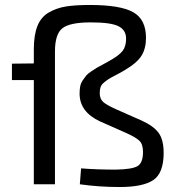

<svg xmlns="http://www.w3.org/2000/svg" viewBox="-20 -741 715 772"><path d="M446 -302 550 -256Q598 -234 618 -206.5Q638 -179 638 -126Q638 -45 596.5 -17Q555 11 461 11Q379 11 301 0L306 -64Q370 -59 445 -59Q509 -60 532 -72.5Q555 -85 555 -130Q555 -161 540.5 -175Q526 -189 488 -206L382 -253Q300 -291 300 -365Q300 -381 302.5 -394Q305 -407 313 -418.5Q321 -430 326.5 -437Q332 -444 347 -454Q362 -464 368.5 -468Q375 -472 396 -483Q417 -494 423 -498Q460 -519 473.5 -537Q487 -555 487 -586Q487 -620 456.5 -635.5Q426 -651 345 -651Q261 -651 231 -627.5Q201 -604 201 -534V0H116V-419H28V-485L116 -486V-543Q116 -600 130.5 -636.5Q145 -673 176.5 -691Q208 -709 245.5 -715Q283 -721 341 -721Q464 -721 515.5 -692Q567 -663 567 -589Q567 -546 549 -517Q531 -488 480 -458Q467 -450 446.5 -439.5Q426 -429 417.5 -423.5Q409 -418 398.5 -409.5Q388 -401 384.5 -391Q381 -381 381 -367Q381 -343 395.5 -330.5Q410 -318 446 -302Z"/></svg>

Font: Exo 2.0
Style: Regular
Weight: 400
Designer: Natanael Gama
Version: Version 1.001;PS 001.001;hotconv 1.0.70;makeotf.lib2.5.58329